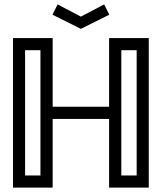

<svg xmlns="http://www.w3.org/2000/svg" viewBox="-20 -854 736 874"><path d="M657.2 0H476.6V-312.5H219.7V0H39.1V-680.7H219.7V-368.2H476.6V-680.7H657.2ZM164.1 -55.2V-625.5H94.2V-55.2ZM602.1 -55.2V-625.5H532.2V-55.2ZM348.1 -722.7 218.8 -787.1 242.2 -834 348.1 -778.3 454.1 -834 477.5 -787.1Z"/></svg>

Font: X Company
Style: Regular
Weight: 400
Designer: GGBotNet
Foundry: GGBotNet
Version: 0.90